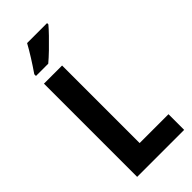

<svg xmlns="http://www.w3.org/2000/svg" viewBox="-292 -987 1040 1040"><g transform="rotate(-45 228.5 -467.0)"><path d="M76 0V-714H215V-120H436V0ZM320 -924Q305 -906 278.5 -878.5Q252 -851 222.5 -822.5Q193 -794 169 -774H75V-787Q100 -823 124.5 -862Q149 -901 167 -934H320Z"/></g></svg>

Font: Noto Sans Gurmukhi Condensed
Style: Bold
Weight: 700
Width: 3
Designer: Jelle Bosma - Monotype Design Team
Foundry: Monotype Imaging Inc.
Version: Version 2.004; ttfautohint (v1.8.4.7-5d5b)